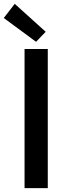

<svg xmlns="http://www.w3.org/2000/svg" viewBox="-42 -973 353 993"><path d="M85 -719.7H205.1V0H85ZM-22.5 -879.9 34.2 -953.1 194.3 -808.6 144.5 -756.8Z"/></svg>

Font: Reddit Sans Chocolate SemiBold
Style: Regular
Weight: 600
Designer: Stephen Hutchings
Foundry: Reddit
Version: Version 1.011